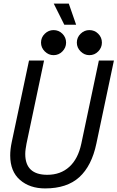

<svg xmlns="http://www.w3.org/2000/svg" viewBox="-20 -1038 656 1072"><path d="M232 14Q146 14 91.5 -33.5Q37 -81 37 -170Q37 -187 39 -205Q41 -223 45 -242L142 -700H226L128 -236Q125 -220 123 -205.5Q121 -191 121 -178Q121 -62 244 -62Q318 -62 367 -106.5Q416 -151 434 -236L532 -700H616L518 -236Q492 -112 423 -49Q354 14 232 14ZM339 -900 280 -1018H364L405 -900ZM279 -730Q251 -730 230 -751Q209 -772 209 -800Q209 -829 230 -849.5Q251 -870 279 -870Q308 -870 328.5 -849.5Q349 -829 349 -800Q349 -772 328.5 -751Q308 -730 279 -730ZM479 -730Q451 -730 430 -751Q409 -772 409 -800Q409 -829 430 -849.5Q451 -870 479 -870Q508 -870 528.5 -849.5Q549 -829 549 -800Q549 -772 528.5 -751Q508 -730 479 -730Z"/></svg>

Font: Space Mono
Style: Italic
Weight: 400
Italic angle: -12°
Monospace: yes
Designer: Colophon Foundry + Benjamin Critton
Foundry: Colophon Foundry & Benjamin Critton
Version: Version 1.003; ttfautohint (v1.8.4.7-5d5b)